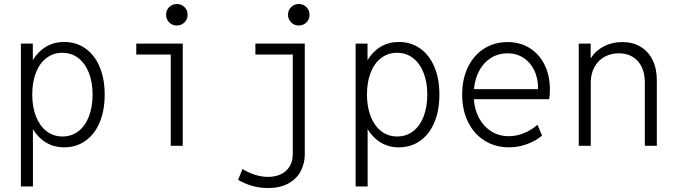

<svg xmlns="http://www.w3.org/2000/svg" viewBox="-20 -735 3415 968"><path d="M85.4 -515.1H145.5V-432.1Q172.4 -476.1 212.6 -499.8Q252.9 -523.4 303.2 -523.4Q364.3 -523.4 410.6 -490.7Q457 -458 482.4 -397.9Q507.8 -337.9 507.8 -258.3Q507.8 -178.2 482.4 -117.9Q457 -57.6 410.6 -24.9Q364.3 7.8 303.2 7.8Q252.9 7.8 212.9 -15.9Q172.9 -39.6 146 -83.5V205.1H85.4ZM446.8 -258.3Q446.8 -321.3 427.7 -368.9Q408.7 -416.5 374.3 -442.6Q339.8 -468.8 293.9 -468.8Q249 -468.8 214.6 -442.9Q180.2 -417 161.4 -369.4Q142.6 -321.8 142.6 -258.3Q142.6 -195.3 161.6 -147.5Q180.7 -99.6 215.1 -73.2Q249.5 -46.9 294.9 -46.9Q340.3 -46.9 374.8 -73Q409.2 -99.1 428 -147.2Q446.8 -195.3 446.8 -258.3Z M840.8 -460H667V-515.1H901.4V0H840.8ZM817.4 -660.6Q817.4 -683.6 833 -699.2Q848.6 -714.8 871.6 -714.8Q894.5 -714.8 910.2 -699.2Q925.8 -683.6 925.8 -660.6Q925.8 -637.7 910.2 -622.1Q894.5 -606.4 871.6 -606.4Q848.6 -606.4 833 -622.1Q817.4 -637.7 817.4 -660.6Z M1180.2 171.9 1202.6 117.2Q1231.9 135.7 1265.4 146.2Q1298.8 156.7 1331.1 156.7Q1369.6 156.7 1397.9 142.6Q1426.3 128.4 1441.2 102.3Q1456.1 76.2 1456.1 42V-460H1267.6V-515.1H1516.6V44.4Q1516.6 85.9 1498 124.3Q1479.5 162.6 1437.7 187.7Q1396 212.9 1330.6 212.9Q1290 212.9 1253.2 202.6Q1216.3 192.4 1180.2 171.9ZM1432.1 -660.6Q1432.1 -683.6 1447.8 -699.2Q1463.4 -714.8 1486.3 -714.8Q1509.3 -714.8 1524.9 -699.2Q1540.5 -683.6 1540.5 -660.6Q1540.5 -637.7 1524.9 -622.1Q1509.3 -606.4 1486.3 -606.4Q1463.4 -606.4 1447.8 -622.1Q1432.1 -637.7 1432.1 -660.6Z M1772.9 -515.1H1833V-432.1Q1859.9 -476.1 1900.1 -499.8Q1940.4 -523.4 1990.7 -523.4Q2051.8 -523.4 2098.1 -490.7Q2144.5 -458 2169.9 -397.9Q2195.3 -337.9 2195.3 -258.3Q2195.3 -178.2 2169.9 -117.9Q2144.5 -57.6 2098.1 -24.9Q2051.8 7.8 1990.7 7.8Q1940.4 7.8 1900.4 -15.9Q1860.4 -39.6 1833.5 -83.5V205.1H1772.9ZM2134.3 -258.3Q2134.3 -321.3 2115.2 -368.9Q2096.2 -416.5 2061.8 -442.6Q2027.3 -468.8 1981.4 -468.8Q1936.5 -468.8 1902.1 -442.9Q1867.7 -417 1848.9 -369.4Q1830.1 -321.8 1830.1 -258.3Q1830.1 -195.3 1849.1 -147.5Q1868.2 -99.6 1902.6 -73.2Q1937 -46.9 1982.4 -46.9Q2027.8 -46.9 2062.3 -73Q2096.7 -99.1 2115.5 -147.2Q2134.3 -195.3 2134.3 -258.3Z M2310.1 -258.3Q2310.1 -335.9 2338.9 -396Q2367.7 -456.1 2419.9 -489.5Q2472.2 -522.9 2539.1 -522.9Q2601.6 -522.9 2650.1 -492.9Q2698.7 -462.9 2725.6 -408.2Q2752.4 -353.5 2752.4 -282.7Q2752.4 -252.4 2748.5 -234.9H2369.1Q2373 -179.7 2396.5 -137.5Q2419.9 -95.2 2458.5 -71.8Q2497.1 -48.3 2545.9 -48.3Q2584 -48.3 2621.6 -63.7Q2659.2 -79.1 2689.9 -106L2712.9 -51.3Q2680.2 -23.9 2636.2 -8.1Q2592.3 7.8 2546.9 7.8Q2477.1 7.8 2423.3 -25.9Q2369.6 -59.6 2339.8 -119.9Q2310.1 -180.2 2310.1 -258.3ZM2692.9 -285.6Q2693.4 -338.4 2674.1 -379.4Q2654.8 -420.4 2619.4 -443.4Q2584 -466.3 2538.6 -466.3Q2493.2 -466.3 2456.5 -443.8Q2419.9 -421.4 2397.2 -380.4Q2374.5 -339.4 2369.6 -285.6Z M2897.9 -515.1H2958V-442.9H2960Q2981.9 -479 3023.9 -501Q3065.9 -522.9 3117.7 -522.9Q3170.4 -522.9 3209.7 -499.3Q3249 -475.6 3270.3 -432.1Q3291.5 -388.7 3291.5 -331.1V0H3231V-320.3Q3231 -364.7 3215.1 -397.7Q3199.2 -430.7 3169.7 -448.5Q3140.1 -466.3 3100.1 -466.3Q3059.1 -466.3 3026.9 -448Q2994.6 -429.7 2976.6 -396.2Q2958.5 -362.8 2958.5 -319.3V0H2897.9Z"/></svg>

Font: Reddit Mono Light
Style: Regular
Weight: 300
Monospace: yes
Designer: Stephen Hutchings
Foundry: Reddit
Version: Version 1.011